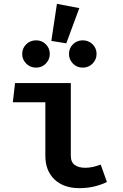

<svg xmlns="http://www.w3.org/2000/svg" viewBox="-20 -960 640 995"><path d="M215 -430H46.5L58 -529.5H347V-153.5Q347 -119.5 367.5 -105Q388 -90.5 422 -90.5Q442.5 -90.5 462.8 -95.2Q483 -100 502 -107L534 -17Q510.5 -4.5 473.2 5.2Q436 15 391 15Q310 15 262.5 -30Q215 -75 215 -153ZM275 -940 391 -918 323.5 -735.5 246 -748ZM167.5 -751Q197 -751 217.5 -730.5Q238 -710 238 -680.5Q238 -651.5 217.5 -630.5Q197 -609.5 167.5 -609.5Q136.5 -609.5 115.8 -630.5Q95 -651.5 95 -680.5Q95 -710 115.8 -730.5Q136.5 -751 167.5 -751ZM408.5 -751Q439 -751 459.8 -730.5Q480.5 -710 480.5 -680.5Q480.5 -651.5 459.8 -630.5Q439 -609.5 408.5 -609.5Q378.5 -609.5 358 -630.5Q337.5 -651.5 337.5 -680.5Q337.5 -710 358 -730.5Q378.5 -751 408.5 -751Z"/></svg>

Font: Fira Code Light SemiBold
Style: Regular
Weight: 600
Monospace: yes
Version: Version 5.002